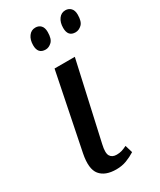

<svg xmlns="http://www.w3.org/2000/svg" viewBox="-192 -810 740 886"><g transform="rotate(-30 178.0 -367.0)"><path d="M154 10Q95 10 68.5 -22.5Q42 -55 57 -131L139 -536H247L155 -124Q145 -81 155 -64.5Q165 -48 189 -48Q204 -48 216 -51.5Q228 -55 244 -63L256 -23Q234 -9 209 0.5Q184 10 154 10ZM307 -632Q267 -632 267 -678Q267 -707 280.5 -725.5Q294 -744 316 -744Q333 -744 344.5 -732.5Q356 -721 356 -698Q356 -661 340.5 -646.5Q325 -632 307 -632ZM148 -632Q107 -632 107 -678Q107 -707 120.5 -725.5Q134 -744 156 -744Q174 -744 185 -732.5Q196 -721 196 -698Q196 -661 180.5 -646.5Q165 -632 148 -632Z"/></g></svg>

Font: Noto Serif ExtraCondensed Medium
Style: Italic
Weight: 500
Width: 2
Italic angle: -12°
Designer: Monotype Design Team
Foundry: Monotype Imaging Inc.
Version: Version 2.013; ttfautohint (v1.8.4.7-5d5b)